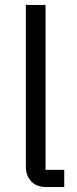

<svg xmlns="http://www.w3.org/2000/svg" viewBox="-20 -760 312 780"><path d="M170 0Q128 0 106.5 -23.5Q85 -47 85 -83V-740H165V-70H241V0Z"/></svg>

Font: IBM Plex Sans Arabic
Style: Regular
Weight: 400
Designer: Mike Abbink, Paul van der Laan, Pieter van Rosmalen, Wael Morcos, Khajak Apelian
Foundry: Bold Monday
Version: Version 1.1